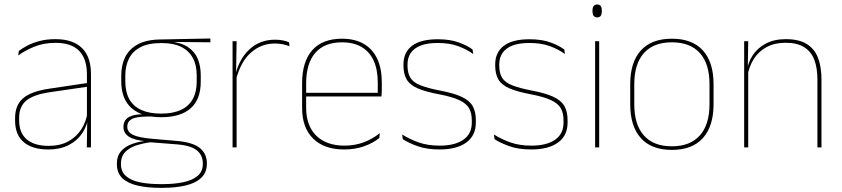

<svg xmlns="http://www.w3.org/2000/svg" viewBox="-20 -674 3850 878"><path d="M396 0H377L379 -128L377.5 -131.5V-292V-334.5Q377.5 -404.5 342.2 -441.2Q307 -478 233.5 -478Q179 -478 136 -460.2Q93 -442.5 63.5 -420L66 -441Q81.5 -453 105.2 -465.5Q129 -478 161.2 -486.5Q193.5 -495 233.5 -495Q275 -495 305.5 -484.2Q336 -473.5 356.2 -453Q376.5 -432.5 386.2 -402.8Q396 -373 396 -335ZM200 9.5Q127.5 9.5 88.2 -24.2Q49 -58 49 -123V-134.5Q49 -192.5 85 -224.2Q121 -256 205.5 -268.5L386.5 -295.5L387 -278.5L209 -252.5Q134 -241.5 100.8 -214.5Q67.5 -187.5 67.5 -135.5V-124Q67.5 -66.5 102.2 -36.8Q137 -7 202.5 -7Q254.5 -7 291.8 -27.2Q329 -47.5 351.5 -82.2Q374 -117 380.5 -160.5L390 -142H384Q380 -102.5 358 -67.8Q336 -33 296.5 -11.8Q257 9.5 200 9.5Z M717 -138Q629 -138 581.8 -179.5Q534.5 -221 534.5 -302V-329Q534.5 -376.5 552.5 -413Q570.5 -449.5 609.8 -471Q649 -492.5 712.5 -493.5L942 -498V-480.5L755 -482.5L754.5 -485Q809 -479.5 840.2 -458.2Q871.5 -437 884.8 -404Q898 -371 898 -330V-300.5Q898 -219.5 852 -178.8Q806 -138 717 -138ZM714.5 168H723Q777 168 818.5 159.2Q860 150.5 883.8 130.2Q907.5 110 907.5 75.5V73.5Q907.5 35.5 879.8 13.2Q852 -9 787 -14L659.5 -24L676 -24.5Q634 -19.5 601.8 -8.5Q569.5 2.5 551.2 22.5Q533 42.5 533 74V75.5Q533 111 556.2 131.2Q579.5 151.5 620.5 159.8Q661.5 168 714.5 168ZM723 185H714.5Q655.5 185 610.5 175Q565.5 165 540 141.2Q514.5 117.5 514.5 76.5V74.5Q514.5 39 534 17Q553.5 -5 585.5 -16.2Q617.5 -27.5 655 -30.5L654 -27.5Q596 -32 570.2 -48.5Q544.5 -65 544.5 -93.5V-94Q544.5 -112 553.5 -124.8Q562.5 -137.5 582.8 -144.5Q603 -151.5 635.5 -151.5V-158L691 -141H652.5Q601.5 -140.5 581.8 -129Q562 -117.5 562 -95V-94.5Q562 -71 587 -58Q612 -45 674 -39.5L789.5 -29.5Q862.5 -23 894.2 3.2Q926 29.5 926 72.5V74.5Q926 115 900.2 139.2Q874.5 163.5 828.8 174.2Q783 185 723 185ZM717 -154.5Q770.5 -154.5 806.5 -171Q842.5 -187.5 861 -220.2Q879.5 -253 879.5 -300.5V-330Q879.5 -376.5 861.5 -409.5Q843.5 -442.5 808.2 -459.8Q773 -477 721 -477H716Q658 -477 622 -458Q586 -439 569.5 -405.5Q553 -372 553 -329V-302Q553 -253.5 571.2 -220.8Q589.5 -188 626 -171.2Q662.5 -154.5 717 -154.5Z M1059 -308.5 1049.5 -320.5 1055 -325Q1071.5 -402 1119.5 -447.2Q1167.5 -492.5 1237.5 -492.5Q1258.5 -492.5 1274.8 -489Q1291 -485.5 1302 -480.5L1303.5 -462.5Q1290.5 -468 1273.5 -471.5Q1256.5 -475 1236 -475Q1174.5 -475 1127.2 -433.2Q1080 -391.5 1059 -308.5ZM1062 0H1043.5V-485.5H1062L1059.5 -335L1062 -332.5Z M1554 9.5Q1462.5 9.5 1412 -40.2Q1361.5 -90 1361.5 -180.5V-292.5Q1361.5 -392.5 1408.2 -444.8Q1455 -497 1544 -497Q1602.5 -497 1643.2 -473.5Q1684 -450 1705 -405.2Q1726 -360.5 1726 -296.5V-279.5Q1726 -268.5 1725.8 -257.5Q1725.5 -246.5 1724.5 -233H1707.5Q1707.5 -250.5 1707.5 -266.5Q1707.5 -282.5 1707.5 -296Q1707.5 -355.5 1688.8 -396.5Q1670 -437.5 1633.5 -459Q1597 -480.5 1544 -480.5Q1464 -480.5 1422 -432.5Q1380 -384.5 1380 -292.5V-243.5V-239.5V-181Q1380 -140 1391.8 -108Q1403.5 -76 1426 -53.8Q1448.5 -31.5 1481 -19.8Q1513.5 -8 1554.5 -8Q1602 -8 1642 -22.8Q1682 -37.5 1717 -65L1714.5 -43Q1685 -19 1644 -4.8Q1603 9.5 1554 9.5ZM1718 -233H1370V-249.5H1718Z M1990 9.5Q1931.5 9.5 1889.8 -5.5Q1848 -20.5 1822 -37.5L1819 -59Q1854 -37 1895.2 -22.5Q1936.5 -8 1991 -8Q2059.5 -8 2098.5 -34.8Q2137.5 -61.5 2137.5 -113.5V-123.5Q2137.5 -157 2125 -179Q2112.5 -201 2080 -216.2Q2047.5 -231.5 1987 -243Q1925.5 -254.5 1890 -270Q1854.5 -285.5 1839.8 -310.5Q1825 -335.5 1825 -374.5V-379.5Q1825 -434.5 1864.2 -464.5Q1903.5 -494.5 1982 -494.5Q2038 -494.5 2077.8 -480Q2117.5 -465.5 2141 -447.5L2144 -427Q2113.5 -449 2074.2 -463.2Q2035 -477.5 1981.5 -477.5Q1934.5 -477.5 1904 -465.8Q1873.5 -454 1858.5 -432Q1843.5 -410 1843.5 -379.5V-374.5Q1843.5 -339.5 1856.8 -318.2Q1870 -297 1902.5 -284Q1935 -271 1991.5 -260Q2055.5 -248 2091.2 -231.2Q2127 -214.5 2141.5 -188.8Q2156 -163 2156 -124.5V-113.5Q2156 -54 2112.2 -22.2Q2068.5 9.5 1990 9.5Z M2409.5 9.5Q2351 9.5 2309.2 -5.5Q2267.5 -20.5 2241.5 -37.5L2238.5 -59Q2273.5 -37 2314.8 -22.5Q2356 -8 2410.5 -8Q2479 -8 2518 -34.8Q2557 -61.5 2557 -113.5V-123.5Q2557 -157 2544.5 -179Q2532 -201 2499.5 -216.2Q2467 -231.5 2406.5 -243Q2345 -254.5 2309.5 -270Q2274 -285.5 2259.2 -310.5Q2244.5 -335.5 2244.5 -374.5V-379.5Q2244.5 -434.5 2283.8 -464.5Q2323 -494.5 2401.5 -494.5Q2457.5 -494.5 2497.2 -480Q2537 -465.5 2560.5 -447.5L2563.5 -427Q2533 -449 2493.8 -463.2Q2454.5 -477.5 2401 -477.5Q2354 -477.5 2323.5 -465.8Q2293 -454 2278 -432Q2263 -410 2263 -379.5V-374.5Q2263 -339.5 2276.2 -318.2Q2289.5 -297 2322 -284Q2354.5 -271 2411 -260Q2475 -248 2510.8 -231.2Q2546.5 -214.5 2561 -188.8Q2575.5 -163 2575.5 -124.5V-113.5Q2575.5 -54 2531.8 -22.2Q2488 9.5 2409.5 9.5Z M2720 0H2701.5V-485.5H2720ZM2711 -594.5Q2700.5 -594.5 2695 -601.2Q2689.5 -608 2689.5 -622V-626.5Q2689.5 -640 2695 -646.8Q2700.5 -653.5 2711 -653.5Q2721.5 -653.5 2726.8 -646.8Q2732 -640 2732 -626.5V-622Q2732 -608 2726.8 -601.2Q2721.5 -594.5 2711 -594.5Z M3052.5 11.5Q2959 11.5 2910.5 -42.5Q2862 -96.5 2862 -197.5V-289Q2862 -390 2910.8 -443.5Q2959.5 -497 3052.5 -497Q3145.5 -497 3194.2 -443.5Q3243 -390 3243 -289V-197.5Q3243 -96.5 3194.2 -42.5Q3145.5 11.5 3052.5 11.5ZM3052.5 -5Q3136 -5 3180.2 -54.5Q3224.5 -104 3224.5 -197.5V-289Q3224.5 -382 3180.5 -431.2Q3136.5 -480.5 3052.5 -480.5Q2968.5 -480.5 2924.5 -431.2Q2880.5 -382 2880.5 -289V-197.5Q2880.5 -104 2924.5 -54.5Q2968.5 -5 3052.5 -5Z M3736.5 0H3718V-310Q3718 -363 3703.8 -400.5Q3689.5 -438 3657.5 -458.2Q3625.5 -478.5 3572 -478.5Q3522.5 -478.5 3485.8 -458.8Q3449 -439 3427 -404.2Q3405 -369.5 3398 -325L3389 -344H3394.5Q3399 -385 3420.8 -419.2Q3442.5 -453.5 3481 -474.2Q3519.5 -495 3573 -495Q3633.5 -495 3669.2 -472.8Q3705 -450.5 3720.8 -409.2Q3736.5 -368 3736.5 -311ZM3401.5 0H3383V-485.5H3401.5L3399.5 -358.5H3401.5Z"/></svg>

Font: Anek Devanagari Medium Thin
Style: Regular
Weight: 250
Version: Version 1.003